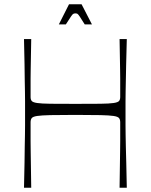

<svg xmlns="http://www.w3.org/2000/svg" viewBox="-20 -884 709 904"><path d="M93 0Q95 -72 95.5 -118Q96 -164 96.5 -194.5Q97 -225 97.5 -247.5Q98 -270 98 -293.5Q98 -317 98 -350Q98 -383 98 -406.5Q98 -430 97.5 -452.5Q97 -475 96.5 -505.5Q96 -536 95.5 -582Q95 -628 93 -700H127Q126 -648 125.5 -613.5Q125 -579 124.5 -556Q124 -533 124 -514.5Q124 -496 124 -476Q124 -456 124 -427Q124 -415 129.5 -408.5Q135 -402 155 -399Q175 -396 217.5 -395.5Q260 -395 335 -395Q410 -395 452.5 -395.5Q495 -396 515 -399Q535 -402 540.5 -408.5Q546 -415 546 -427Q546 -456 546 -476Q546 -496 546 -514.5Q546 -533 545.5 -556Q545 -579 544.5 -613.5Q544 -648 543 -700H577Q575 -628 574 -582Q573 -536 572.5 -505.5Q572 -475 571.5 -452.5Q571 -430 571 -406.5Q571 -383 571 -350Q571 -317 571 -293.5Q571 -270 571.5 -247.5Q572 -225 572.5 -194.5Q573 -164 574.5 -118Q576 -72 577 0H543Q544 -63 544.5 -104Q545 -145 545.5 -171.5Q546 -198 546 -218Q546 -238 546 -258.5Q546 -279 546 -308Q546 -321 540.5 -328Q535 -335 515 -338Q495 -341 452.5 -342Q410 -343 335 -343Q260 -343 217.5 -342Q175 -341 155 -338Q135 -335 129.5 -328Q124 -321 124 -308Q124 -279 124 -258.5Q124 -238 124 -218Q124 -198 124.5 -171.5Q125 -145 125.5 -104Q126 -63 127 0ZM257 -769 305 -864H364L413 -769H379Q363 -795 355.5 -806Q348 -817 344.5 -819Q341 -821 335 -821Q330 -821 325.5 -819Q321 -817 314 -806Q307 -795 290 -769Z"/></svg>

Font: Ojuju Light
Style: Regular
Weight: 300
Designer: Chisaokwu Joboson, Mirko Velimirovic
Foundry: Udi Foundry
Version: Version 1.000